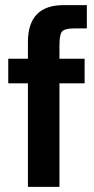

<svg xmlns="http://www.w3.org/2000/svg" viewBox="-20 -729 368 749"><path d="M88.9 -564.9Q88.9 -709 228 -709H318.8V-618.2H270Q232.9 -618.2 222.4 -606.4Q211.9 -594.7 211.9 -551.8V-500H310.1V-403.8H211.9V0H88.9V-403.8H12.2V-500H88.9Z"/></svg>

Font: TASA Orbiter Text SemiBold
Style: Regular
Weight: 600
Designer: Weizhong Zhang
Version: Version 1.000;Glyphs 3.1.2 (3151)